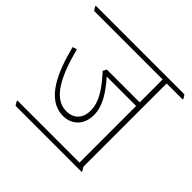

<svg xmlns="http://www.w3.org/2000/svg" viewBox="-180 -781 947 947"><g transform="rotate(45 293.0 -307.5)"><path d="M47 7H508V2L496 -18V-598H608V-603L596 -622H-22V-617L-10 -598H468V-438H239L229 -419C288 -354 326 -299 326 -238C326 -188 298 -151 242 -151C148 -151 98 -272 64 -404L41 -397C77 -257 133 -123 248 -123C311 -123 353 -168 353 -234C353 -296 316 -353 263 -413H468V-18H35V-13Z"/></g></svg>

Font: Noto Serif Devanagari SemiCondensed Thin
Style: Regular
Weight: 100
Width: 4
Designer: Universal Thirst, Indian Type Foundry and the Monotype Design Team
Foundry: Monotype Imaging Inc.
Version: Version 2.004